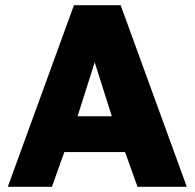

<svg xmlns="http://www.w3.org/2000/svg" viewBox="-20 -720 750 740"><path d="M10 0 265 -700H445L700 0H510L462 -134H228L180 0ZM279 -272H411L345 -480Z"/></svg>

Font: Golos Text VF
Style: Regular
Weight: 400
Designer: A.Korolkova, Vitaly Kuzmin
Foundry: ParaType Ltd
Version: Version 2.003